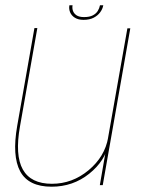

<svg xmlns="http://www.w3.org/2000/svg" viewBox="-20 -699 531 725"><path d="M357 0H368L472 -592H461L377 -116ZM121 -593H110L45 -224Q25 -110 56.2 -52Q87.5 6 175 6Q255.5 6 316.8 -43Q378 -92 389.5 -156.5L388.5 -180Q376 -107.5 314.5 -56.2Q253 -5 176 -5Q96.5 -5 66.2 -59Q36 -113 55.5 -222ZM295.5 -624Q318 -624 333.5 -632Q349 -640 358.2 -652.5Q367.5 -665 370 -679H357.5Q355.5 -668 349.2 -657.8Q343 -647.5 330.5 -641Q318 -634.5 297.5 -634.5Q279 -634.5 269 -641.2Q259 -648 255.5 -658Q252 -668 254 -679H242Q239.5 -665 244.8 -652.5Q250 -640 262.8 -632Q275.5 -624 295.5 -624Z"/></svg>

Font: Anybody Thin Thin
Style: Italic
Weight: 250
Italic angle: -10°
Version: Version 1.113;gftools[0.9.25]